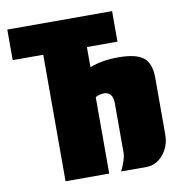

<svg xmlns="http://www.w3.org/2000/svg" viewBox="-81 -794 807 867"><g transform="rotate(-10 322.5 -360.0)"><path d="M9.8 -720.2H490.2V-580.1H350.1V-487.8Q406.2 -509.8 480 -509.8Q562.5 -509.8 596.2 -482.9Q629.9 -456.1 629.9 -390.1V-129.9Q629.9 -76.2 597.9 -38.1Q565.9 0 520 0H404.8Q430.2 -52.7 430.2 -80.1V-310.1Q430.2 -335 419.2 -347.9Q408.2 -360.8 388.2 -360.8Q380.4 -360.8 368.7 -357.9Q356.9 -355 350.1 -350.1V0H149.9V-520V-580.1H9.8Z"/></g></svg>

Font: Mikodacs
Style: Regular
Weight: 400
Designer: gluk (gluksza@wp.pl)
Foundry: gluk (gluksza@wp.pl)
Version: Version 0.28